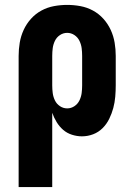

<svg xmlns="http://www.w3.org/2000/svg" viewBox="-20 -548 540 783"><path d="M56 215V-320Q56 -347 60.5 -374Q65 -401 76.5 -426Q88 -451 106.5 -471.5Q125 -492 149 -505Q173 -518 200 -523Q227 -528 254 -528Q281 -528 308 -523Q335 -518 359 -505Q383 -492 401.5 -471.5Q420 -451 431.5 -426Q443 -401 447.5 -374Q452 -347 452 -320V-200Q452 -177 450 -153.5Q448 -130 442 -107.5Q436 -85 425.5 -63.5Q415 -42 398.5 -25.5Q382 -9 360 -0.5Q338 8 314 8Q294 8 273.5 1.5Q253 -5 237.5 -18.5Q222 -32 211 -50Q200 -68 193 -88V215ZM254 -106Q270 -106 283.5 -115Q297 -124 304 -138.5Q311 -153 313 -168.5Q315 -184 315 -200V-320Q315 -336 313 -351.5Q311 -367 304 -381.5Q297 -396 283.5 -405Q270 -414 254 -414Q238 -414 224.5 -405Q211 -396 204 -381.5Q197 -367 195 -351.5Q193 -336 193 -320V-200Q193 -184 195 -168.5Q197 -153 204 -138.5Q211 -124 224.5 -115Q238 -106 254 -106Z"/></svg>

Font: Iosevka Heavy
Style: Regular
Weight: 900
Monospace: yes
Designer: Belleve Invis
Foundry: Belleve Invis
Version: Version 32.5.0; ttfautohint (v1.8.4)